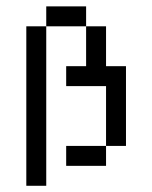

<svg xmlns="http://www.w3.org/2000/svg" viewBox="-20 -520 478 602"><path d="M125 -500V-437.5H250V-500ZM250 -437.5V-312.5H187.5V-250H312.5V-62.5H375V-312.5H312.5V-437.5ZM312.5 -62.5H187.5V0H312.5ZM125 -437.5H62.5V62.5H125Z"/></svg>

Font: Medodica
Style: Regular
Weight: 400
Version: Version 001.000